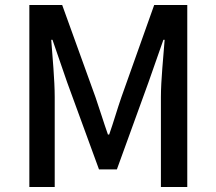

<svg xmlns="http://www.w3.org/2000/svg" viewBox="-20 -754 870 772"><path d="M364 -363 230 -734H98V-2H200V-364C200 -431 191 -527 186 -594H191L250 -423L378 -73H450L577 -423L637 -594H642C637 -527 627 -431 627 -364V-2H733V-734H600L468 -363C451 -314 437 -264 419 -213H414C396 -264 381 -314 364 -363Z"/></svg>

Font: Bithumb Trading Sans Medium
Style: Regular
Weight: 500
Designer: Ham Hyungwon
Foundry: Bithumb
Version: Version 1.200;FEAKit 1.0